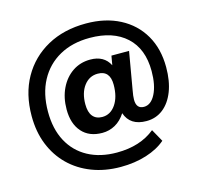

<svg xmlns="http://www.w3.org/2000/svg" viewBox="-122 -849 1197 1147"><g transform="rotate(-15 476.0 -275.0)"><path d="M487 166Q390 166 309.5 135Q229 104 171 47Q113 -10 81.5 -89Q50 -168 50 -265Q50 -401 107 -502Q164 -603 266.5 -659.5Q369 -716 506 -716Q625 -716 714.5 -669.5Q804 -623 853 -538.5Q902 -454 902 -340Q902 -254 877.5 -191Q853 -128 809 -93.5Q765 -59 706 -59Q605 -59 577 -142Q550 -100 513 -79.5Q476 -59 433 -59Q352 -59 307 -110Q262 -161 262 -249Q262 -322 289.5 -379Q317 -436 365 -468.5Q413 -501 475 -501Q560 -501 594 -434L604 -491H713L673 -260Q666 -223 666 -202Q666 -145 713 -145Q757 -145 784.5 -199Q812 -253 812 -340Q812 -478 730.5 -552.5Q649 -627 505 -627Q397 -627 317.5 -582.5Q238 -538 194.5 -457Q151 -376 151 -265Q151 -158 192 -81.5Q233 -5 308.5 36Q384 77 487 77Q631 77 723 2L766 79Q719 120 646.5 143Q574 166 487 166ZM457 -151Q508 -151 540 -197.5Q572 -244 572 -320Q572 -408 496 -408Q444 -408 411 -364.5Q378 -321 378 -250Q378 -201 398.5 -176Q419 -151 457 -151Z"/></g></svg>

Font: Nunito Sans ExtraBold
Style: Regular
Weight: 800
Designer: Vernon Adams
Foundry: Vernon Adams
Version: Version 3.101; ttfautohint (v1.8.4.7-5d5b);gftools[0.9.27]